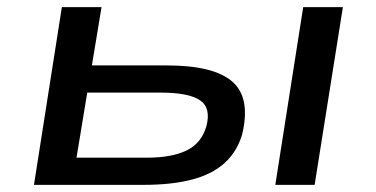

<svg xmlns="http://www.w3.org/2000/svg" viewBox="-20 -517 1053 537"><path d="M75 0 153 -497H264L237 -334H447Q578 -334 630 -288.5Q682 -243 657 -140Q642 -91 607 -60Q572 -29 516 -14.5Q460 0 382 0ZM194 -76H391Q460 -76 501.5 -96Q543 -116 557 -163Q571 -215 539.5 -236.5Q508 -258 429 -258H224ZM750 0 828 -497H939L860 0Z"/></svg>

Font: Nunito Sans 7pt Expanded Medium
Style: Italic
Weight: 500
Width: 7
Italic angle: -9°
Designer: Vernon Adams
Foundry: Vernon Adams
Version: Version 3.101;gftools[0.9.27]